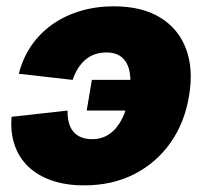

<svg xmlns="http://www.w3.org/2000/svg" viewBox="-20 -568 638 599"><path d="M242.7 10.3Q185.5 10.3 141.6 -4.9Q97.7 -20 68.4 -48.1Q39.1 -76.2 25.6 -115.5Q12.2 -154.8 16.1 -203.6L190.9 -223.1Q190.4 -202.1 194.8 -185.5Q199.2 -168.9 208.7 -157.5Q218.3 -146 232.9 -139.9Q247.6 -133.8 267.1 -133.8Q297.9 -133.8 321.3 -149.9Q344.7 -166 360.4 -196.5Q376 -227.1 383.3 -270Q390.1 -313 384.5 -343Q378.9 -373 360.8 -388.7Q342.8 -404.3 312 -404.3Q293 -404.3 276.4 -398.7Q259.8 -393.1 246.6 -381.8Q233.4 -370.6 223.4 -354.7Q213.4 -338.9 206.5 -318.8L38.6 -337.9Q50.8 -385.7 77.1 -424.6Q103.5 -463.4 142.1 -491Q180.7 -518.6 229.7 -533.4Q278.8 -548.3 335 -548.3Q422.9 -548.3 480 -513.2Q537.1 -478 560.5 -415.3Q584 -352.5 569.8 -269Q556.2 -185.5 512 -122.8Q467.8 -60.1 399.2 -24.9Q330.6 10.3 242.7 10.3ZM377 -223.1H250.5L266.6 -318.8H393.1Z"/></svg>

Font: Inter 17pt Black
Style: Italic
Weight: 900
Italic angle: -9.3988°
Version: Version 4.001;git-66647c0bb